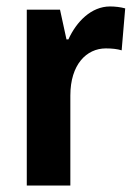

<svg xmlns="http://www.w3.org/2000/svg" viewBox="-20 -575 420 595"><path d="M321 -555C263 -555 217 -508 192 -453H186L166 -545H63V0H198V-279C198 -375 248 -425 308 -425C328 -425 344 -423 357 -419L368 -549C354 -553 336 -555 321 -555Z"/></svg>

Font: Noto Sans Display SemiCondensed
Style: Bold
Weight: 700
Width: 4
Designer: Monotype Design Team
Foundry: Monotype Imaging Inc.
Version: Version 1.900